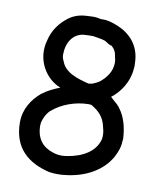

<svg xmlns="http://www.w3.org/2000/svg" viewBox="-72 -652 583 711"><g transform="rotate(10 220.0 -296.5)"><path d="M22 -163C22 -66 80 -19 161 0C182 3 204 3 225 0C299 -9 359 -44 389 -97C399 -115 408 -138 408 -160C409 -163 409 -166 409 -170C407 -210 397 -249 375 -278C369 -287 358 -297 348 -305C344 -309 341 -312 338 -314C371 -339 400 -382 403 -431C403 -434 404 -438 404 -442C404 -449 403 -455 403 -462C399 -519 364 -558 315 -578C297 -585 276 -593 251 -591C244 -593 233 -595 225 -595C217 -595 209 -594 201 -594C172 -593 150 -586 130 -571C101 -549 78 -519 69 -480C47 -405 90 -337 147 -315C131 -309 112 -300 97 -291C92 -287 86 -283 81 -280C48 -252 22 -213 22 -163ZM98 -164C98 -173 99 -178 102 -186C108 -202 116 -217 130 -227C160 -252 209 -273 263 -273C266 -273 269 -272 272 -272C300 -255 320 -237 328 -200C331 -190 333 -180 333 -170C333 -164 333 -159 332 -154C320 -106 273 -79 216 -70C209 -69 202 -68 196 -68C183 -68 172 -70 161 -74C123 -86 98 -115 98 -164ZM136 -440C136 -481 158 -519 199 -523C205 -523 211 -524 218 -524H234C249 -521 265 -520 279 -515C288 -511 296 -502 307 -501C318 -492 325 -479 327 -461C329 -455 330 -448 330 -441C330 -407 310 -382 288 -364C281 -358 269 -354 261 -350C256 -349 252 -349 247 -348C203 -359 156 -373 142 -414C138 -421 135 -431 136 -440Z"/></g></svg>

Font: SolarCharger
Style: 550
Weight: 400
Designer: Mew Too
Foundry: Cannot Into Space Fonts/KineticPlasma Fonts
Version: Version 1.100